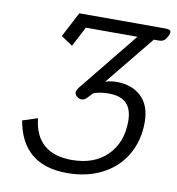

<svg xmlns="http://www.w3.org/2000/svg" viewBox="-80 -772 789 855"><g transform="rotate(10 314.5 -345.0)"><path d="M42 -186 110 -208Q118 -130 163.5 -90.5Q209 -51 290 -51Q390 -51 449 -109Q508 -167 508 -264Q508 -318 482 -344.5Q456 -371 402 -371Q361 -371 333 -360L311 -337Q300 -324 286 -324Q274 -324 263 -334Q255 -342 255 -350Q255 -361 269 -378L483 -642H250L203 -552L151 -587L210 -700H594Q610 -700 617 -697.5Q624 -695 624 -687Q624 -680 618 -668Q609 -652 601 -647Q593 -642 578 -642H557L376 -420Q402 -428 426 -428Q497 -428 539 -388Q581 -348 581 -272Q581 -189 543.5 -125Q506 -61 437.5 -25.5Q369 10 279 10Q76 10 42 -186Z"/></g></svg>

Font: Niramit Light
Style: Italic
Weight: 300
Italic angle: -10°
Designer: Katatrad Aksorn Co.,Ltd.
Foundry: Cadson Demak Co.,Ltd.
Version: Version 1.000; ttfautohint (v1.6)